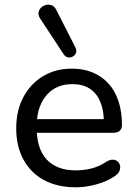

<svg xmlns="http://www.w3.org/2000/svg" viewBox="-20 -788 585 817"><path d="M303 9Q224 9 167.5 -21.5Q111 -52 80 -108.5Q49 -165 49 -242Q49 -318 79.5 -375Q110 -432 163.5 -464Q217 -496 286 -496Q335 -496 374.5 -479.5Q414 -463 442 -432Q470 -401 484.5 -356.5Q499 -312 499 -256Q499 -240 489.5 -231.5Q480 -223 462 -223H120V-281H439L422 -267Q422 -319 406.5 -355.5Q391 -392 361.5 -411Q332 -430 288 -430Q240 -430 206 -407.5Q172 -385 154 -344.5Q136 -304 136 -251V-245Q136 -155 179 -109Q222 -63 303 -63Q335 -63 368.5 -71Q402 -79 433 -100Q448 -109 460.5 -108.5Q473 -108 481 -100.5Q489 -93 491 -82.5Q493 -72 488 -60Q483 -48 469 -39Q436 -16 390.5 -3.5Q345 9 303 9ZM251 -557 151 -709Q142 -723 144 -735Q146 -747 155 -755.5Q164 -764 176 -767Q188 -770 200 -765.5Q212 -761 220 -745L301 -586Q307 -573 303.5 -563Q300 -553 290 -547.5Q280 -542 269 -544Q258 -546 251 -557Z"/></svg>

Font: Nunito Medium
Style: Regular
Weight: 500
Designer: Vernon Adams
Foundry: Vernon Adams
Version: Version 3.601